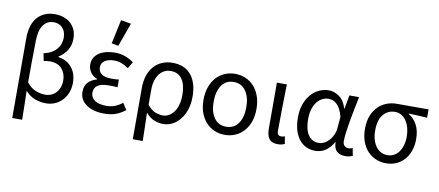

<svg xmlns="http://www.w3.org/2000/svg" viewBox="-79 -1086 3614 1581"><g transform="rotate(10 1727.5 -295.5)"><path d="M79 179V-491Q79 -541 91 -584Q103 -627 128 -658Q153 -689 190.5 -706.5Q228 -724 279 -724Q315 -724 348 -713.5Q381 -703 406.5 -681.5Q432 -660 447 -627.5Q462 -595 462 -551Q462 -497 437 -455.5Q412 -414 366 -385V-381Q438 -371 479.5 -320.5Q521 -270 521 -193Q521 -144 505 -106Q489 -68 462.5 -41.5Q436 -15 402 -1.5Q368 12 331 12Q285 12 240 -4Q195 -20 157 -62Q159 0 160 58.5Q161 117 162 179ZM312 -57Q338 -57 361 -66.5Q384 -76 401.5 -94Q419 -112 429 -138.5Q439 -165 439 -198Q439 -256 405 -295Q371 -334 303 -334Q277 -334 253 -328L240 -391Q279 -399 306 -415Q333 -431 350 -452Q367 -473 374.5 -497Q382 -521 382 -545Q382 -573 374 -594Q366 -615 352 -629Q338 -643 319.5 -650Q301 -657 281 -657Q224 -657 192.5 -612Q161 -567 160 -480Q158 -392 157.5 -306.5Q157 -221 157 -133Q192 -88 233 -72.5Q274 -57 312 -57Z M816 12Q771 12 733.5 2Q696 -8 668.5 -27Q641 -46 626 -73Q611 -100 611 -134Q611 -187 640.5 -215.5Q670 -244 712 -255V-259Q674 -273 654.5 -303Q635 -333 635 -367Q635 -400 650 -425Q665 -450 690.5 -466Q716 -482 749.5 -490Q783 -498 821 -498Q865 -498 904.5 -484Q944 -470 978 -445L945 -390Q916 -411 886.5 -422Q857 -433 823 -433Q778 -433 747.5 -414Q717 -395 717 -357Q717 -324 743 -303Q769 -282 828 -282Q842 -282 856 -282.5Q870 -283 889 -285V-221Q867 -223 849 -223Q831 -223 813 -223Q693 -223 693 -141Q693 -100 727.5 -77Q762 -54 825 -54Q860 -54 891.5 -65Q923 -76 958 -103L993 -48Q949 -14 908 -1Q867 12 816 12ZM779 -569 822 -770 907 -755 836 -558Z M1087 179V-248Q1087 -311 1104 -358Q1121 -405 1150 -436Q1179 -467 1218 -482.5Q1257 -498 1301 -498Q1404 -498 1457.5 -432Q1511 -366 1511 -250Q1511 -188 1494 -139.5Q1477 -91 1449 -57Q1421 -23 1385 -5.5Q1349 12 1311 12Q1272 12 1235 -3Q1198 -18 1164 -57Q1165 -24 1166 4.5Q1167 33 1167.5 61Q1168 89 1169 118Q1170 147 1170 179ZM1296 -57Q1323 -57 1346.5 -70.5Q1370 -84 1388 -108.5Q1406 -133 1416 -169Q1426 -205 1426 -250Q1426 -290 1418.5 -323Q1411 -356 1395.5 -379.5Q1380 -403 1356 -416Q1332 -429 1298 -429Q1271 -429 1247 -417.5Q1223 -406 1205 -383.5Q1187 -361 1176.5 -327Q1166 -293 1166 -247V-123Q1200 -82 1232 -69.5Q1264 -57 1296 -57Z M1825 12Q1780 12 1739.5 -5Q1699 -22 1669 -54.5Q1639 -87 1621.5 -134Q1604 -181 1604 -242Q1604 -303 1621.5 -351Q1639 -399 1669 -431.5Q1699 -464 1739.5 -481Q1780 -498 1825 -498Q1871 -498 1911.5 -481Q1952 -464 1982 -431.5Q2012 -399 2029.5 -351Q2047 -303 2047 -242Q2047 -181 2029.5 -134Q2012 -87 1982 -54.5Q1952 -22 1911.5 -5Q1871 12 1825 12ZM1825 -56Q1890 -56 1926 -106.5Q1962 -157 1962 -242Q1962 -327 1926 -378.5Q1890 -430 1825 -430Q1760 -430 1724.5 -378.5Q1689 -327 1689 -242Q1689 -157 1724.5 -106.5Q1760 -56 1825 -56Z M2268 12Q2217 12 2196 -17.5Q2175 -47 2175 -101V-486H2258Q2256 -387 2254 -285Q2252 -183 2252 -95Q2252 -56 2286 -56Q2298 -56 2316 -62L2327 0Q2316 5 2302 8.5Q2288 12 2268 12Z M2582 12Q2540 12 2506 -4Q2472 -20 2447 -51.5Q2422 -83 2408.5 -128.5Q2395 -174 2395 -234Q2395 -297 2412.5 -346Q2430 -395 2459.5 -428.5Q2489 -462 2527.5 -480Q2566 -498 2608 -498Q2653 -498 2695 -469Q2737 -440 2758 -371H2760L2781 -486H2862Q2852 -438 2841.5 -385.5Q2831 -333 2822 -282Q2813 -231 2807 -185.5Q2801 -140 2801 -107Q2801 -82 2815 -69Q2829 -56 2849 -56Q2857 -56 2866 -58.5Q2875 -61 2883 -64L2895 -1Q2884 4 2869 8Q2854 12 2832 12Q2788 12 2762 -12Q2736 -36 2736 -87H2733Q2677 12 2582 12ZM2599 -57Q2623 -57 2646 -69Q2669 -81 2687 -101.5Q2705 -122 2717 -149.5Q2729 -177 2731 -208L2739 -299Q2729 -339 2715 -364Q2701 -389 2685 -403.5Q2669 -418 2651.5 -423.5Q2634 -429 2617 -429Q2591 -429 2566 -416.5Q2541 -404 2522 -380Q2503 -356 2491.5 -319.5Q2480 -283 2480 -235Q2480 -150 2511 -103.5Q2542 -57 2599 -57Z M3173 12Q3129 12 3089.5 -4.5Q3050 -21 3020 -52.5Q2990 -84 2972.5 -131Q2955 -178 2955 -238Q2955 -302 2973.5 -348.5Q2992 -395 3023 -425.5Q3054 -456 3094 -471Q3134 -486 3177 -486H3443V-416Q3401 -419 3366 -421Q3331 -423 3289 -424V-420Q3334 -394 3359.5 -345Q3385 -296 3385 -227Q3385 -170 3368.5 -126Q3352 -82 3323.5 -51Q3295 -20 3256.5 -4Q3218 12 3173 12ZM3174 -56Q3202 -56 3226.5 -68.5Q3251 -81 3268 -104Q3285 -127 3295 -160Q3305 -193 3305 -234Q3305 -270 3296.5 -303.5Q3288 -337 3271.5 -362.5Q3255 -388 3230.5 -403Q3206 -418 3175 -418Q3117 -418 3078.5 -373.5Q3040 -329 3040 -238Q3040 -196 3050 -162.5Q3060 -129 3078 -105Q3096 -81 3120.5 -68.5Q3145 -56 3174 -56Z"/></g></svg>

Font: Processing Sans Pro
Style: Regular
Weight: 400
Designer: Paul D. Hunt
Foundry: Adobe Systems Incorporated
Version: Version 2.020;PS 2.000;hotconv 1.0.86;makeotf.lib2.5.63406